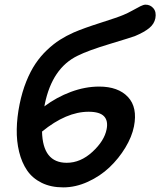

<svg xmlns="http://www.w3.org/2000/svg" viewBox="-20 -730 687 823"><path d="M251 73.2Q198.2 73.2 158.7 53.7Q119.1 34.2 96.2 0.5Q73.2 -33.2 62 -79.1Q50.8 -125 51.8 -176.3Q52.7 -227.5 64 -283.2Q74.7 -335.9 92.5 -380.4Q110.4 -424.8 132.1 -457Q153.8 -489.3 181.6 -515.6Q209.5 -542 236.8 -559.3Q264.2 -576.7 295.9 -590.8Q338.9 -609.4 412.6 -632.8Q486.3 -656.2 508.8 -666Q526.9 -673.3 547.9 -685.1Q568.8 -696.8 582 -703.4Q595.2 -710 604 -710Q624.5 -710 637.7 -694.3Q650.9 -678.7 646 -651.9Q641.1 -627 619.4 -609.4Q597.7 -591.8 558.1 -575.2Q543.9 -569.8 450.9 -541.7Q357.9 -513.7 313 -491.2Q203.6 -438.5 171.9 -283.2Q171.9 -279.8 169.9 -273.9Q222.7 -313.5 283.9 -336.2Q345.2 -358.9 404.8 -358.9Q486.8 -358.9 528.6 -314.2Q570.3 -269.5 554.2 -188Q545.4 -143.6 517.3 -97.2Q489.3 -50.8 449.5 -12.9Q409.7 24.9 356.9 49.1Q304.2 73.2 251 73.2ZM359.9 -251Q264.2 -251 160.2 -166Q163.1 -32.2 266.1 -32.2Q325.2 -32.2 376.2 -79.1Q427.2 -126 437 -175.8Q444.3 -212.4 425.8 -231.7Q407.2 -251 359.9 -251Z"/></svg>

Font: Shantell Sans Irregular Bouncy
Style: Italic
Weight: 500
Italic angle: -11.31°
Designer: Stephen Nixon, Anya Danilova, Shantell Martin
Foundry: Arrow Type
Version: Version 1.006;[9816181b4]